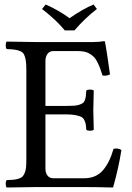

<svg xmlns="http://www.w3.org/2000/svg" viewBox="-20 -832 589 854"><path d="M268.1 -696.8Q231.4 -742.2 167 -792L183.1 -812Q242.2 -786.1 289.1 -751Q346.7 -791 396 -812L411.1 -792Q360.8 -753.9 311 -696.8ZM272.9 -360.8Q294.9 -360.8 309.1 -361.8Q323.2 -362.8 333.5 -366.5Q343.8 -370.1 349.1 -374Q354.5 -377.9 357.7 -387.2Q360.8 -396.5 361.8 -404.8Q362.8 -413.1 363.8 -429.2Q368.2 -433.6 380.4 -433.6Q392.6 -433.6 397 -429.2Q395 -369.6 395 -342.8Q395 -325.2 397 -254.9Q392.6 -250.5 380.4 -250.5Q368.2 -250.5 363.8 -254.9Q362.8 -271.5 361.3 -279.5Q359.9 -287.6 355 -297.9Q350.1 -308.1 340.8 -312.5Q331.5 -316.9 314.7 -320.1Q297.9 -323.2 272.9 -323.2H182.1V-82Q182.1 -62 191.7 -50.5Q201.2 -39.1 217.8 -39.1H354Q406.7 -39.1 437.3 -74Q467.8 -108.9 484.9 -169.9Q502.9 -174.8 520 -165Q507.8 -85.4 482.9 2Q402.8 0 355 0H140.1Q58.6 1 9.8 2Q5.4 -2.4 5.4 -14.4Q5.4 -26.4 9.8 -30.8Q29.8 -31.7 40.8 -32.7Q51.8 -33.7 63.2 -37.4Q74.7 -41 79.8 -46.4Q85 -51.8 89.6 -62Q94.2 -72.3 95.7 -86.4Q97.2 -100.6 97.2 -122.1V-522.9Q97.2 -548.3 94.5 -564Q91.8 -579.6 86.9 -589.6Q82 -599.6 70.1 -604.5Q58.1 -609.4 45.9 -611.1Q33.7 -612.8 9.8 -613.8Q5.4 -618.2 5.4 -630.4Q5.4 -642.6 9.8 -647L139.2 -645H394Q419.9 -645 442.9 -648.9Q446.8 -648.9 446.8 -646Q448.7 -639.2 457.3 -584Q465.8 -528.8 469.2 -501Q453.6 -493.2 436 -496.1Q429.7 -516.6 425.3 -528.3Q420.9 -540 413.8 -554.4Q406.7 -568.8 399.4 -576.7Q392.1 -584.5 381.1 -591.8Q370.1 -599.1 356 -602.1Q341.8 -605 323.2 -605H217.8Q200.7 -605 191.4 -592.5Q182.1 -580.1 182.1 -561V-360.8Z"/></svg>

Font: Linux Libertine G
Style: Regular
Weight: 400
Designer: Philipp H. Poll
Foundry: Philipp H. Poll
Version: Version 4.7.5